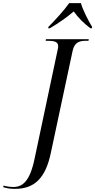

<svg xmlns="http://www.w3.org/2000/svg" viewBox="-167 -964 607 1224"><path d="M142 -793 140 -784H151C204 -815 260 -854 303 -891C329 -854 366 -816 409 -784H419L420 -793C397 -831 361 -899 349 -944H274C242 -898 182 -833 142 -793ZM-72 240C52 240 123 173 157 11L296 -640C308 -695 340 -704 382 -704H397L399 -714H126L124 -704H140C178 -704 204 -698 204 -669C204 -663 202 -651 200 -644L60 17C30 179 -14 228 -81 228C-101 228 -126 225 -144 219L-147 229C-125 236 -104 240 -72 240Z"/></svg>

Font: Noto Serif Display SemiCondensed
Style: Italic
Weight: 400
Width: 4
Italic angle: -12°
Designer: Monotype Design Team
Foundry: Monotype Imaging Inc.
Version: Version 2.009